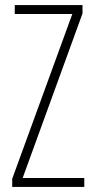

<svg xmlns="http://www.w3.org/2000/svg" viewBox="-20 -827 371 754"><path d="M311 -93V-128H69L304 -774V-807H38V-772H264L28 -125V-93Z"/></svg>

Font: Noto Sans Kannada UI ExtraCondensed ExtraLight
Style: Regular
Weight: 200
Width: 2
Designer: Jelle Bosma - Monotype Design Team
Foundry: Monotype Imaging Inc.
Version: Version 2.005